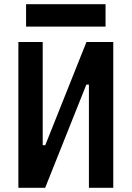

<svg xmlns="http://www.w3.org/2000/svg" viewBox="-20 -893 626 913"><path d="M67.4 0V-693.4H183.1V-202.6H195.3L391.1 -693.4H518.6V0H402.8V-490.7H390.6L194.8 0ZM104 -766.6V-873H481.9V-766.6Z"/></svg>

Font: Cascadia Code SemiBold
Style: Regular
Weight: 600
Monospace: yes
Designer: Aaron Bell
Foundry: Saja Typeworks
Version: Version 2404.023; ttfautohint (v1.8.4)